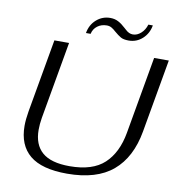

<svg xmlns="http://www.w3.org/2000/svg" viewBox="-94 -960 982 1056"><g transform="rotate(10 397.0 -432.5)"><path d="M75 -209Q75 -245 83 -291L155 -700H237L161 -268Q155 -232 155 -201Q155 -118 204 -75.5Q253 -33 357 -33Q485 -33 550.5 -94Q616 -155 636 -268L712 -700H794L722 -291Q696 -143 605.5 -66.5Q515 10 350 10Q209 10 142 -45.5Q75 -101 75 -209ZM437 -875Q462 -875 482 -864.5Q502 -854 521 -836Q524 -834 533.5 -825Q543 -816 553 -811.5Q563 -807 574 -807Q598 -807 619 -826Q640 -845 649 -875H674Q666 -829 633.5 -799.5Q601 -770 557 -770Q528 -770 512.5 -779Q497 -788 476 -806Q463 -818 451.5 -824.5Q440 -831 425 -831Q395 -831 373 -814.5Q351 -798 345 -770H319Q327 -817 360 -846Q393 -875 437 -875Z"/></g></svg>

Font: Fahkwang Light
Style: Italic
Weight: 300
Italic angle: -10°
Version: Version 1.000; ttfautohint (v1.6)